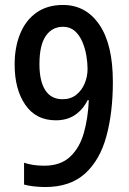

<svg xmlns="http://www.w3.org/2000/svg" viewBox="-20 -744 521 774"><path d="M435 -414Q435 -291 409 -195Q383 -99 323 -44.5Q263 10 162 10Q142 10 118 7.5Q94 5 77 0V-88Q112 -76 158 -76Q224 -76 262.5 -112Q301 -148 318 -208Q335 -268 338 -340H333Q315 -303 283 -281Q251 -259 205 -259Q125 -259 82 -321.5Q39 -384 39 -484Q39 -554 61.5 -608.5Q84 -663 127.5 -693.5Q171 -724 234 -724Q326 -724 380.5 -644.5Q435 -565 435 -414ZM234 -636Q190 -636 164.5 -599Q139 -562 139 -485Q139 -417 162.5 -380.5Q186 -344 232 -344Q265 -344 287.5 -362Q310 -380 321.5 -408Q333 -436 333 -466Q333 -491 328 -520.5Q323 -550 311.5 -576.5Q300 -603 281 -619.5Q262 -636 234 -636Z"/></svg>

Font: Noto Sans Lao UI Cond Med
Style: Regular
Weight: 500
Width: 3
Designer: Monotype Design Team
Foundry: Monotype Imaging Inc.
Version: Version 2.000; ttfautohint (v1.8.4.7-5d5b)